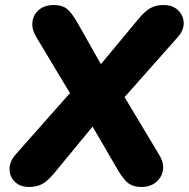

<svg xmlns="http://www.w3.org/2000/svg" viewBox="-20 -734 750 763"><path d="M96 9Q60 9 39 -11.5Q18 -32 18 -62.5Q18 -93 43 -121L258 -364L124 -587Q105 -619 109 -648Q113 -677 135.5 -695.5Q158 -714 194 -714Q226 -714 245 -699.5Q264 -685 287 -645L381 -479L528 -656Q555 -689 577 -701.5Q599 -714 630 -714Q666 -714 687.5 -693.5Q709 -673 710 -643.5Q711 -614 686 -586L475 -348L613 -118Q632 -87 627.5 -58Q623 -29 600 -10Q577 9 542 9Q510 9 490.5 -5.5Q471 -20 448 -59L348 -231L198 -49Q171 -16 149 -3.5Q127 9 96 9Z"/></svg>

Font: Nunito Black
Style: Italic
Weight: 900
Italic angle: -9°
Designer: Vernon Adams
Foundry: Vernon Adams
Version: Version 3.601; ttfautohint (v1.8.2.53-6de2)